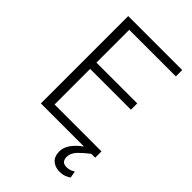

<svg xmlns="http://www.w3.org/2000/svg" viewBox="-268 -807 1105 1105"><g transform="rotate(45 284.5 -254.5)"><path d="M532.2 -51.3V0H500.5Q467.3 25.4 439.9 53Q412.6 80.6 412.6 114.3Q412.6 130.9 421.6 143.1Q430.7 155.3 454.6 155.3Q472.2 155.3 485.1 149.7Q498 144 505.9 139.2L513.2 180.7Q502.4 188 485.6 195.1Q468.8 202.1 442.9 202.1Q407.2 202.1 383.8 181.4Q360.4 160.6 360.4 119.1Q360.4 88.4 382.1 57.4Q403.8 26.4 441.4 0H90.3V-710.9H529.8V-659.2H150.4V-392.1H482.4V-340.8H150.4V-51.3Z"/></g></svg>

Font: Vazirmatn FD ExtraLight
Style: Regular
Weight: 200
Designer: Saber Rastikerdar
Foundry: Saber Rastikerdar
Version: Version 33.003